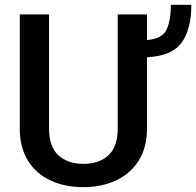

<svg xmlns="http://www.w3.org/2000/svg" viewBox="-20 -771 818 801"><path d="M471.2 -710.9H593.3V-604Q656.2 -608.9 674.6 -647Q692.9 -685.1 692.9 -751H778.3Q778.3 -649.4 737.8 -593.3Q697.3 -537.1 593.3 -532.2V-235.8Q593.3 -154.8 558.1 -100.1Q522.9 -45.4 462.9 -17.8Q402.8 9.8 328.1 9.8Q251.5 9.8 191.4 -17.8Q131.3 -45.4 96.9 -100.1Q62.5 -154.8 62.5 -235.8V-710.9H184.6V-235.8Q184.6 -159.2 223.4 -123.3Q262.2 -87.4 328.1 -87.4Q394 -87.4 432.6 -123.3Q471.2 -159.2 471.2 -235.8Z"/></svg>

Font: Vazirmatn RD Medium
Style: Regular
Weight: 500
Designer: Saber Rastikerdar
Foundry: Saber Rastikerdar
Version: Version 33.003